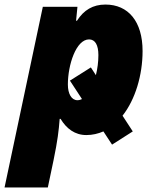

<svg xmlns="http://www.w3.org/2000/svg" viewBox="-60 -583 687 843"><path d="M175 121C193 34 198 -9 202 -61H206C232 -18 269 10 319 10C346 10 371 4 394 -6L432 52L523 -6L478 -75C534 -146 566 -253 566 -359C566 -489 503 -563 403 -563C348 -563 308 -539 278 -492H274L280 -553H128L-40 240H150ZM238 -212C238 -298 274 -410 331 -410C358 -410 372 -385 372 -341C372 -311 368 -281 361 -253L339 -287L247 -229L300 -148C294 -145 287 -143 280 -143C254 -143 238 -171 238 -212Z"/></svg>

Font: Noto Sans UI Black
Style: Italic
Weight: 900
Italic angle: -372°
Designer: Monotype Design Team
Foundry: Monotype Imaging Inc.
Version: Version 1.901